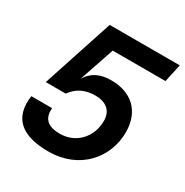

<svg xmlns="http://www.w3.org/2000/svg" viewBox="-171 -867 980 1018"><g transform="rotate(30 319.5 -358.0)"><path d="M639 -730H210L68 -298H190C224 -345 269 -368 333 -368C392 -368 438 -340 438 -274C438 -173 366 -98 270 -98C186 -98 162 -136 166 -195H39C19 -52 100 14 263 14C455 14 569 -125 569 -279C569 -412 484 -480 366 -480C306 -480 255 -464 219 -405L292 -620H615Z"/></g></svg>

Font: Nacelle SemiBold
Style: Italic
Weight: 600
Italic angle: -12°
Designer: Sora Sagano
Foundry: Sora Sagano
Version: Version 1.000;FEAKit 1.0